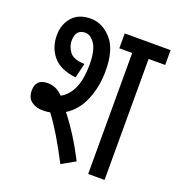

<svg xmlns="http://www.w3.org/2000/svg" viewBox="-118 -729 763 826"><g transform="rotate(20 263.5 -315.5)"><path d="M527 -554V-622H317V-554H376V0H451V-554ZM249 1 311 -34Q258 -138 195 -218Q245 -249 270 -309.5Q295 -370 295 -442Q295 -540 253.5 -586Q212 -632 159 -632Q104 -632 74.5 -598.5Q45 -565 45 -515Q45 -459 78 -419.5Q111 -380 183 -372L199 -439Q147 -441 130 -465Q113 -489 113 -514Q113 -567 157 -567Q182 -567 201.5 -537.5Q221 -508 221 -443Q221 -316 150 -276Q129 -296 112.5 -302Q96 -308 80 -308Q25 -308 25 -255Q25 -221 46.5 -205.5Q68 -190 97 -190Q115 -190 132 -193Q184 -125 249 1Z"/></g></svg>

Font: Noto Sans Devanagari Extra Condensed
Style: Regular
Weight: 400
Width: 2
Designer: Monotype Design Team
Foundry: Monotype Imaging Inc.
Version: 1.000